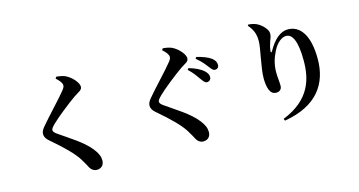

<svg xmlns="http://www.w3.org/2000/svg" viewBox="-91 -1222 3182 1702"><g transform="rotate(-15 1500.0 -371.5)"><path d="M530 -730C530 -716 524 -705 509 -686C470 -635 326 -485 273 -420C252 -395 244 -377 244 -356C244 -337 255 -312 280 -292C397 -192 475 -115 514 -52C541 -9 552 14 564 36C576 55 596 72 623 72C675 72 692 35 692 3C692 -31 680 -64 645 -108C577 -194 465 -259 369 -327C348 -341 333 -355 333 -369C333 -382 343 -395 369 -421C411 -463 530 -558 603 -609C646 -638 677 -646 677 -678C677 -713 630 -771 573 -800C548 -812 520 -816 489 -819L479 -804C508 -778 530 -752 530 -730Z M1768 -426C1792 -426 1806 -443 1806 -465C1806 -484 1797 -502 1776 -522C1744 -551 1697 -573 1641 -589L1630 -576C1674 -535 1701 -494 1721 -466C1738 -442 1751 -426 1768 -426ZM1866 -514C1887 -514 1901 -528 1901 -550C1901 -574 1890 -595 1865 -614C1836 -635 1792 -653 1733 -667L1723 -653C1774 -612 1797 -579 1816 -555C1836 -529 1846 -514 1866 -514ZM1507 -729C1507 -715 1501 -704 1486 -685C1447 -634 1303 -484 1250 -419C1229 -394 1221 -376 1221 -355C1221 -336 1232 -311 1257 -291C1374 -191 1452 -114 1491 -51C1518 -8 1529 15 1541 37C1553 56 1573 73 1600 73C1652 73 1669 36 1669 4C1669 -30 1657 -63 1622 -107C1554 -193 1442 -258 1346 -326C1325 -340 1310 -354 1310 -368C1310 -381 1320 -394 1346 -420C1388 -462 1507 -557 1580 -608C1623 -637 1654 -645 1654 -677C1654 -712 1607 -770 1550 -799C1525 -811 1497 -815 1466 -818L1456 -803C1485 -777 1507 -751 1507 -729Z M2305 -659C2305 -593 2261 -426 2261 -329C2261 -290 2266 -249 2278 -220C2291 -191 2310 -177 2339 -177C2368 -177 2389 -196 2389 -226C2389 -271 2382 -305 2382 -352C2382 -415 2397 -475 2428 -536C2462 -605 2511 -641 2549 -641C2608 -641 2645 -566 2645 -390C2645 -224 2602 -41 2339 64L2347 82C2651 31 2769 -145 2769 -372C2769 -588 2693 -693 2579 -693C2511 -693 2449 -639 2397 -546C2388 -529 2381 -530 2382 -549C2384 -569 2391 -599 2402 -631C2411 -654 2420 -673 2420 -700C2420 -734 2375 -786 2325 -809C2305 -818 2275 -824 2252 -825L2246 -816C2288 -767 2305 -726 2305 -659Z"/></g></svg>

Font: Source Han Serif
Style: Bold
Weight: 700
Designer: Ryoko NISHIZUKA 西塚涼子 (kana & ideographs); Frank Grießhammer (Latin, Greek & Cyrillic); Wenlong ZHANG 张文龙 (bopomofo); San
Foundry: Adobe Systems Incorporated
Version: Version 1.001;PS 1.001;hotconv 16.6.54;makeotf.lib2.5.65590